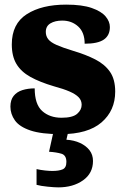

<svg xmlns="http://www.w3.org/2000/svg" viewBox="-20 -570 542 830"><path d="M243 10Q159 10 111.5 -6Q64 -22 44.5 -49.5Q25 -77 25 -109Q25 -138 39 -155.5Q53 -173 77 -180.5Q101 -188 130 -188Q130 -119 162.5 -90Q195 -61 246 -61Q294 -61 313.5 -78Q333 -95 333 -117Q333 -136 320 -149.5Q307 -163 280.5 -174.5Q254 -186 213 -197Q152 -215 111.5 -237.5Q71 -260 51 -293.5Q31 -327 31 -378Q31 -467 95.5 -508.5Q160 -550 266 -550Q335 -550 376.5 -535.5Q418 -521 436.5 -499Q455 -477 455 -453Q455 -417 429 -399Q403 -381 346 -381Q346 -430 318 -455.5Q290 -481 249 -481Q218 -481 198 -469Q178 -457 178 -432Q178 -414 188.5 -400.5Q199 -387 225 -375.5Q251 -364 297 -350Q351 -334 392 -313Q433 -292 455.5 -259.5Q478 -227 478 -174Q478 -92 419 -41Q360 10 243 10ZM232 240Q216 240 186 237Q156 234 138 229V161Q156 165 174.5 167Q193 169 206 169Q235 169 251 162Q267 155 267 130Q267 101 245.5 94.5Q224 88 192 86L213 -9H277L267 34Q300 36 326 48Q352 60 367 79.5Q382 99 382 126Q382 179 339 209.5Q296 240 232 240Z"/></svg>

Font: Noto Serif Gujarati Black
Style: Regular
Weight: 900
Version: Version 2.102